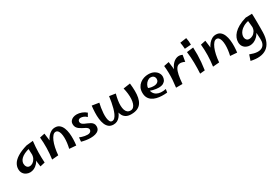

<svg xmlns="http://www.w3.org/2000/svg" viewBox="80 -1934 5009 3466"><g transform="rotate(-30 2584.5 -200.5)"><path d="M201.2 14Q158.8 14 121.9 -4.6Q85 -23.2 62.8 -58.6Q40.5 -94 40.5 -145Q40.5 -202 73.4 -255.8Q106.2 -309.5 181.9 -356.8Q257.5 -404 384 -441L417.5 -374Q339.8 -357.2 290.9 -332.8Q242 -308.2 215.8 -281.4Q189.5 -254.5 180 -228.6Q170.5 -202.8 170.5 -182.8Q170.5 -143.8 190.8 -115.1Q211 -86.5 248.5 -86.5Q282.8 -86.5 315.1 -108.2Q347.5 -130 368.9 -170.9Q390.2 -211.8 389.5 -270.5L447.8 -314Q442 -225 418.4 -162.8Q394.8 -100.5 359.1 -61.5Q323.5 -22.5 282.6 -4.2Q241.8 14 201.2 14ZM413 12.8Q405.5 -28.2 399.9 -84.5Q394.2 -140.8 390.9 -199.6Q387.5 -258.5 385.8 -310.9Q384 -363.2 383.5 -398.6Q383 -434 384 -441L524.5 -455.5Q509.8 -328.5 508.1 -221.1Q506.5 -113.8 513.2 -10.2Z M1161.2 9 1020.5 -2.2Q1034.2 -59.5 1041.1 -115.5Q1048 -171.5 1046.8 -221.2Q1045.5 -271 1036 -309.5Q1026.5 -348 1007.6 -370Q988.8 -392 959.5 -392Q928.8 -392 901.1 -361.6Q873.5 -331.2 850.6 -277.8Q827.8 -224.2 812.5 -153.1Q797.2 -82 790.8 -0.2L736.5 -129Q738.8 -169.8 751.5 -215.9Q764.2 -262 785.8 -306.4Q807.2 -350.8 837.2 -386.8Q867.2 -422.8 905.4 -444.2Q943.5 -465.8 988.8 -465.8Q1045.2 -465.8 1081.5 -435.5Q1117.8 -405.2 1138.1 -354.9Q1158.5 -304.5 1165.8 -242.5Q1173 -180.5 1170.9 -115.1Q1168.8 -49.8 1161.2 9ZM790.8 -0.2 657.2 11.2Q673.5 -105 675.8 -218.4Q678 -331.8 667 -442.2L770.5 -463.8Q780.8 -397.2 786.5 -339.2Q792.2 -281.2 794.2 -227.6Q796.2 -174 795.1 -118.2Q794 -62.5 790.8 -0.2Z M1458.2 21Q1410.2 21 1360.2 13Q1310.2 5 1269.5 -7L1277.8 -93.2Q1300.8 -84 1326.2 -75.9Q1351.8 -67.8 1380.2 -62.5Q1408.8 -57.2 1438.2 -57.2Q1467.2 -57.2 1484.8 -66.8Q1502.2 -76.2 1510.1 -90.8Q1518 -105.2 1518 -118.2Q1518 -140.2 1502 -155.5Q1486 -170.8 1460.8 -183.8Q1435.5 -196.8 1407.2 -211.2Q1379 -225.8 1353.8 -244.4Q1328.5 -263 1312.5 -289.6Q1296.5 -316.2 1296.5 -355Q1296.5 -395 1317.4 -421.2Q1338.2 -447.5 1372.2 -460.8Q1406.2 -474 1446.8 -474Q1496 -474 1548.2 -454.5Q1600.5 -435 1639 -400L1598.8 -331.2Q1570.5 -361.2 1537 -373.5Q1503.5 -385.8 1476.5 -385.8Q1450.8 -385.8 1435.4 -371Q1420 -356.2 1420 -334Q1420 -307.5 1437 -289.9Q1454 -272.2 1480.5 -260.1Q1507 -248 1536.8 -235.8Q1566.5 -223.5 1593 -208Q1619.5 -192.5 1636.5 -168.8Q1653.5 -145 1653.5 -108Q1653.5 -59 1626.4 -31Q1599.2 -3 1554.9 9Q1510.5 21 1458.2 21Z M2304 18Q2244 17.8 2203.9 -3.8Q2163.8 -25.2 2140.9 -65.9Q2118 -106.5 2109.8 -165.5Q2101.5 -224.5 2104.9 -300.2Q2108.2 -376 2119.8 -466.8L2248.8 -447Q2230.5 -381.2 2221.4 -321.2Q2212.2 -261.2 2213.5 -211.4Q2214.8 -161.5 2227 -124.5Q2239.2 -87.5 2264.4 -67.1Q2289.5 -46.8 2327.5 -46.8Q2363.8 -46.8 2387.9 -69.5Q2412 -92.2 2425.1 -131.9Q2438.2 -171.5 2441.4 -223.8Q2444.5 -276 2437.8 -335Q2431 -394 2415.8 -454.8L2560.2 -475.5Q2569.8 -390.5 2570.8 -315.6Q2571.8 -240.8 2559.4 -179.4Q2547 -118 2517 -73.6Q2487 -29.2 2434.9 -5.5Q2382.8 18.2 2304 18ZM1936.8 19Q1878.8 19.2 1841.8 -9.6Q1804.8 -38.5 1784.2 -88.8Q1763.8 -139 1756.4 -202.5Q1749 -266 1751.6 -336.2Q1754.2 -406.5 1762.5 -475.5L1908.5 -452.5Q1898.2 -411 1889.6 -357.8Q1881 -304.5 1877.4 -250.1Q1873.8 -195.8 1878.9 -150Q1884 -104.2 1899.6 -76Q1915.2 -47.8 1945 -47.8Q1974.5 -47.8 1998.5 -72Q2022.5 -96.2 2041.5 -138.4Q2060.5 -180.5 2075.4 -234.6Q2090.2 -288.8 2101.2 -348.2Q2112.2 -407.8 2119.8 -466.8L2145.2 -212.2Q2141.2 -192.2 2132.6 -163.1Q2124 -134 2108.6 -102.4Q2093.2 -70.8 2069.5 -43.1Q2045.8 -15.5 2013.1 1.8Q1980.5 19 1936.8 19Z M3060.2 2Q3003.8 8 2947.4 5.9Q2891 3.8 2840.9 -9Q2790.8 -21.8 2752.1 -48Q2713.5 -74.2 2691.5 -116.1Q2669.5 -158 2669.5 -219Q2669.5 -279 2691.9 -323Q2714.2 -367 2751.4 -396.5Q2788.5 -426 2834 -440.5Q2879.5 -455 2925.5 -455Q2995.5 -455 3042.9 -429.5Q3090.2 -404 3113.9 -366Q3137.5 -328 3136.5 -288Q3136.5 -255 3121.4 -223Q3106.2 -191 3070.8 -170.5Q3035.2 -150 2972.5 -150Q2950.5 -150 2921.4 -154Q2892.2 -158 2861.8 -165.5Q2831.2 -173 2804.1 -183.5Q2777 -194 2759.2 -207L2784.5 -251Q2804.2 -239 2835.8 -229.8Q2867.2 -220.5 2912.5 -220.5Q2942 -220.5 2966.4 -229.4Q2990.8 -238.2 3005.6 -257.4Q3020.5 -276.5 3020.5 -306.2Q3020.5 -323.8 3012.8 -341.8Q3005 -359.8 2986.6 -372.4Q2968.2 -385 2934.8 -385Q2902.2 -385 2871.4 -362.5Q2840.5 -340 2820.9 -305.2Q2801.2 -270.5 2801.2 -232Q2801.2 -178 2821.6 -140.4Q2842 -102.8 2878.8 -82.2Q2915.5 -61.8 2964.5 -57.8Q3013.5 -53.8 3071.5 -66Z M3377 6 3341.2 -125.2Q3344.5 -211.2 3370.1 -281.9Q3395.8 -352.5 3438 -399.2Q3480.2 -446 3532.9 -461Q3585.5 -476 3642.8 -449L3620 -315.5Q3555.5 -345.8 3512 -338.9Q3468.5 -332 3441.6 -289.9Q3414.8 -247.8 3399.9 -173.5Q3385 -99.2 3377 6ZM3377 6H3243.2Q3254 -72 3258.9 -146Q3263.8 -220 3262.4 -293.1Q3261 -366.2 3253 -440L3359 -461.5Q3369.2 -395 3374.6 -336.5Q3380 -278 3381.6 -223.5Q3383.2 -169 3381.8 -112.6Q3380.2 -56.2 3377 6Z M3732 -523Q3731.2 -560.2 3725.8 -592.4Q3720.2 -624.5 3715.5 -658.5L3849.5 -677.8Q3856.8 -645.2 3860.9 -606Q3865 -566.8 3863.8 -533ZM3848.5 -5.8 3746.5 4Q3753.2 -104.5 3751.5 -221.5Q3749.8 -338.5 3735 -451.8L3872.8 -467.8Q3876.5 -387.8 3875.4 -315.8Q3874.2 -243.8 3867.9 -169.4Q3861.5 -95 3848.5 -5.8Z M4515.2 9 4374.5 -2.2Q4388.2 -59.5 4395.1 -115.5Q4402 -171.5 4400.8 -221.2Q4399.5 -271 4390 -309.5Q4380.5 -348 4361.6 -370Q4342.8 -392 4313.5 -392Q4282.8 -392 4255.1 -361.6Q4227.5 -331.2 4204.6 -277.8Q4181.8 -224.2 4166.5 -153.1Q4151.2 -82 4144.8 -0.2L4090.5 -129Q4092.8 -169.8 4105.5 -215.9Q4118.2 -262 4139.8 -306.4Q4161.2 -350.8 4191.2 -386.8Q4221.2 -422.8 4259.4 -444.2Q4297.5 -465.8 4342.8 -465.8Q4399.2 -465.8 4435.5 -435.5Q4471.8 -405.2 4492.1 -354.9Q4512.5 -304.5 4519.8 -242.5Q4527 -180.5 4524.9 -115.1Q4522.8 -49.8 4515.2 9ZM4144.8 -0.2 4011.2 11.2Q4027.5 -105 4029.8 -218.4Q4032 -331.8 4021 -442.2L4124.5 -463.8Q4134.8 -397.2 4140.5 -339.2Q4146.2 -281.2 4148.2 -227.6Q4150.2 -174 4149.1 -118.2Q4148 -62.5 4144.8 -0.2Z M4648.8 260 4687.2 145.2Q4773.8 179 4834.8 182Q4895.8 185 4933.5 163.2Q4971.2 141.5 4987.9 101Q5004.5 60.5 5001.8 6Q4999.5 -38 4997 -83.8Q4994.5 -129.5 4990 -183.5Q4985.5 -237.5 4979 -305.2Q4972.5 -373 4963 -461L5097.5 -465Q5099.5 -430 5100.4 -383.2Q5101.2 -336.5 5101.8 -283.6Q5102.2 -230.8 5101.9 -177.2Q5101.5 -123.8 5100.8 -75Q5097.8 35.8 5065.4 110.5Q5033 185.2 4974 226.2Q4915 267.2 4833.1 275.2Q4751.2 283.2 4648.8 260ZM4784.2 14Q4741.8 14 4704.9 -4.6Q4668 -23.2 4645.8 -58.6Q4623.5 -94 4623.5 -145Q4623.5 -187 4641.2 -231.2Q4659 -275.5 4698.4 -317.5Q4737.8 -359.5 4803 -396.2Q4868.2 -433 4963 -461L4999 -394Q4921.2 -377.2 4872.8 -349.8Q4824.2 -322.2 4798.4 -291.4Q4772.5 -260.5 4763 -231.6Q4753.5 -202.8 4753.5 -182.8Q4753.5 -143.8 4773.8 -118.9Q4794 -94 4831.5 -94Q4865.8 -94 4901.2 -113.5Q4936.8 -133 4960.9 -172.4Q4985 -211.8 4984.2 -270.5L5042.5 -314Q5036.8 -225 5011.1 -162.8Q4985.5 -100.5 4947.6 -61.5Q4909.8 -22.5 4867.2 -4.2Q4824.8 14 4784.2 14Z"/></g></svg>

Font: Marhey Light
Style: Regular
Weight: 300
Designer: Nur Syamsi & Bustanul Arifin
Foundry: Namelatype
Version: Version 1.000